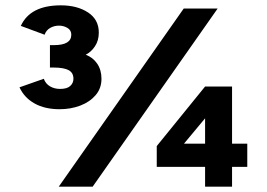

<svg xmlns="http://www.w3.org/2000/svg" viewBox="-20 -699 999 719"><path d="M203 -290Q148 -290 109.5 -311.5Q71 -333 53 -372L144 -404Q151 -385 167.5 -375.5Q184 -366 205 -366Q231 -366 243 -377Q255 -388 255 -404Q255 -427 236.5 -436.5Q218 -446 182 -446H167V-530H182Q247 -530 247 -569Q247 -586 232.5 -594.5Q218 -603 201 -603Q183 -603 168 -594.5Q153 -586 147 -569L58 -602Q93 -679 208 -679Q269 -679 309.5 -652.5Q350 -626 350 -577Q350 -547 335.5 -525.5Q321 -504 301 -494Q328 -484 344 -460.5Q360 -437 360 -404Q360 -368 338 -342.5Q316 -317 280.5 -303.5Q245 -290 203 -290ZM200 0 668 -667H795L327 0ZM748 0V-74H567V-152L748 -375H849V-161H906V-74H849V0ZM669 -161H748V-256Z"/></svg>

Font: Atkinson Hyperlegible
Style: Bold
Weight: 700
Designer: Elliott Scott, Megan Eiswerth, Linus Boman, Theodore Petrosky
Foundry: Braille Institute
Version: Version 1.006; ttfautohint (v1.8.3)